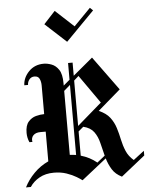

<svg xmlns="http://www.w3.org/2000/svg" viewBox="-60 -949 804 1019"><g transform="rotate(-5 341.5 -439.0)"><path d="M321.7 -730 209.2 -833.3 270 -899.2 368.3 -808.3 457.5 -899.2 473.3 -884.2ZM36.7 20.8Q56.7 -19.2 90 -52.9Q123.3 -86.7 166.7 -106.7V-265H138.3Q113.3 -265 100.4 -251.7Q87.5 -238.3 91.7 -216.7H75.8Q65 -240.8 65 -266.7Q65 -306.7 82.1 -326.2Q99.2 -345.8 122.5 -352.1Q145.8 -358.3 166.7 -358.3V-510.8Q166.7 -530.8 159.6 -546.2Q152.5 -561.7 132.5 -561.7Q115.8 -561.7 105.4 -549.2Q95 -536.7 95 -520H75Q76.7 -560.8 107.9 -592.9Q139.2 -625 187.5 -625Q206.7 -625 229.2 -616.7Q251.7 -608.3 267.5 -584.6Q283.3 -560.8 283.3 -512.5V-500L316.7 -528.3V-617.5H340.8V-547.5L445.8 -635L577.5 -454.2L456.7 -350Q495.8 -333.3 515.4 -307.5Q535 -281.7 544.6 -250.8Q554.2 -220 560.8 -187.9Q567.5 -155.8 580 -126.2Q592.5 -96.7 619.2 -74.2L676.7 -118.3V-93.3L549.2 8.3Q515 -8.3 497.9 -36.2Q480.8 -64.2 471.7 -95.8L339.2 9.2Q330.8 2.5 309.6 -10.4Q288.3 -23.3 257.9 -33.8Q227.5 -44.2 190.8 -44.2Q145.8 -44.2 113.3 -25.8Q80.8 -7.5 62.5 20.8ZM365.8 -544.2 340.8 -521.7V-280L471.7 -393.3ZM283.3 -130.8Q300 -130 316.7 -127.5V-500.8L283.3 -471.7ZM425.8 -77.5 467.5 -110.8Q458.3 -145.8 450.4 -179.6Q442.5 -213.3 424.2 -238.8Q405.8 -264.2 367.5 -273.3L340.8 -250.8V-121.7Q388.3 -108.3 425.8 -77.5Z"/></g></svg>

Font: Manufacturing Consent
Style: Regular
Weight: 400
Version: Version 3.000; ttfautohint (v1.8.4.7-5d5b)